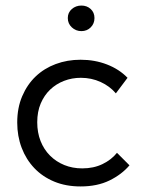

<svg xmlns="http://www.w3.org/2000/svg" viewBox="-20 -663 515 691"><path d="M270 8Q217 8 175 -9.5Q133 -27 103.5 -58Q74 -89 58 -131Q42 -173 42 -222Q42 -275 60 -317Q78 -359 108.5 -388Q139 -417 180.5 -432.5Q222 -448 270 -448Q321 -448 365 -431Q409 -414 439 -383L397 -327Q375 -353 342 -368Q309 -383 271 -383Q239 -383 210.5 -372Q182 -361 160.5 -340.5Q139 -320 126.5 -290.5Q114 -261 114 -223Q114 -186 126 -155.5Q138 -125 160 -103Q182 -81 211.5 -69Q241 -57 276 -57Q317 -57 349 -72.5Q381 -88 401 -113L446 -68Q418 -35 374 -13.5Q330 8 270 8ZM273 -551Q253 -551 238.5 -564.5Q224 -578 224 -598Q224 -618 238.5 -630.5Q253 -643 273 -643Q293 -643 306.5 -630.5Q320 -618 320 -598Q320 -578 306.5 -564.5Q293 -551 273 -551Z"/></svg>

Font: Tilda Sans
Style: Regular
Weight: 400
Designer: ParaType Ltd
Foundry: ParaType Ltd
Version: Version 1.009